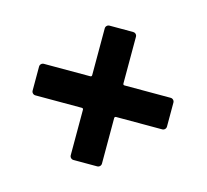

<svg xmlns="http://www.w3.org/2000/svg" viewBox="-71 -601 634 588"><g transform="rotate(15 245.5 -307.0)"><path d="M458 -343V-267Q458 -262 454.5 -258.5Q451 -255 446 -255H300Q295 -255 295 -250V-106Q295 -101 291.5 -97.5Q288 -94 283 -94H208Q203 -94 199.5 -97.5Q196 -101 196 -106V-250Q196 -255 191 -255H44Q39 -255 35.5 -258.5Q32 -262 32 -267V-343Q32 -348 35.5 -351.5Q39 -355 44 -355H191Q196 -355 196 -360V-508Q196 -513 199.5 -516.5Q203 -520 208 -520H283Q288 -520 291.5 -516.5Q295 -513 295 -508V-360Q295 -355 300 -355H446Q451 -355 454.5 -351.5Q458 -348 458 -343Z"/></g></svg>

Font: Amber EN SemiBold
Style: Regular
Weight: 600
Designer: Jeremy Tribby
Foundry: Tribby Type
Version: Version 1.408 November 24, 2021